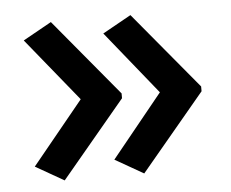

<svg xmlns="http://www.w3.org/2000/svg" viewBox="-39 -526 623 517"><g transform="rotate(-5 272.0 -267.0)"><path d="M504 -260 331 -53 254 -97 392 -267 254 -438 331 -481 504 -273ZM289 -260 116 -53 39 -97 178 -267 39 -438 116 -481 289 -273Z"/></g></svg>

Font: Noto Kufi Arabic Medium
Style: Regular
Weight: 500
Designer: Monotype Design Team, David Williams, Khaled Hosny
Foundry: Google LLC
Version: Version 2.109; ttfautohint (v1.8.4.7-5d5b)